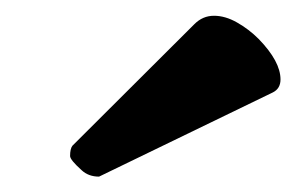

<svg xmlns="http://www.w3.org/2000/svg" viewBox="-20 -884 379 246"><path d="M106.9 -657.7Q93.3 -657.7 84.5 -666Q69.8 -679.2 69.8 -684.1Q69.8 -693.4 72.8 -697.3L229 -853Q239.7 -863.8 254.2 -863.8Q268.6 -863.8 283.7 -855.2Q298.8 -846.7 311.5 -834Q339.4 -805.2 339.4 -782.2Q339.4 -770.5 329.6 -765.6Z"/></svg>

Font: Quando
Style: Regular
Weight: 400
Version: Version 1.002